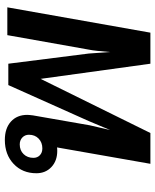

<svg xmlns="http://www.w3.org/2000/svg" viewBox="54 -680 626 773"><g transform="rotate(-90 366.5 -293.0)"><path d="M724 -576 622 0H497L436 -442L218 0H94L160 -376Q156 -375 146 -375Q106 -375 81 -398.5Q56 -422 56 -459Q56 -515 93.5 -550.5Q131 -586 190 -586Q237 -586 264 -561.5Q291 -537 291 -496Q291 -489 289 -473L249 -244Q236 -186 230 -162L266 -248L411 -572H497L538 -248L544 -162Q549 -225 553 -244L612 -576ZM211 -489Q211 -505 200 -515.5Q189 -526 172 -526Q148 -526 133 -510.5Q118 -495 118 -471Q118 -455 128.5 -445Q139 -435 156 -435Q180 -435 195.5 -450Q211 -465 211 -489Z"/></g></svg>

Font: Sarabun SemiBold
Style: Italic
Weight: 600
Italic angle: -10°
Designer: Suppakit Chalermlarp | Katatrad Co.,Ltd.
Foundry: Cadson Demak Co.,Ltd.
Version: Version 1.000; ttfautohint (v1.6)